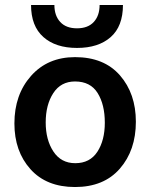

<svg xmlns="http://www.w3.org/2000/svg" viewBox="-20 -745 605 773"><path d="M105 -725H199Q199 -682 222.5 -656.5Q246 -631 290 -631Q334 -631 357.5 -656.5Q381 -682 381 -725H475Q475 -639 425.5 -595.5Q376 -552 290 -552Q204 -552 154.5 -596Q105 -640 105 -725ZM282 -417Q225 -417 194.5 -370Q164 -323 164 -252Q164 -182 195 -135Q226 -88 283 -88Q342 -88 372 -134Q402 -180 402 -251Q402 -324 373 -370.5Q344 -417 282 -417ZM282 8Q167 8 102.5 -64Q38 -136 38 -248Q38 -364 105 -439.5Q172 -515 282 -515Q399 -515 463 -441.5Q527 -368 527 -255Q527 -140 462.5 -66Q398 8 282 8Z"/></svg>

Font: Hind Semibold
Style: Regular
Weight: 600
Designer: Manushi Parikh, Satya Rajpurohit
Foundry: Indian Type Foundry
Version: Version 1.201;PS 1.0;hotconv 1.0.78;makeotf.lib2.5.61930; tt